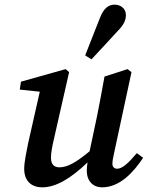

<svg xmlns="http://www.w3.org/2000/svg" viewBox="-20 -791 635 825"><path d="M418 14C495 14 553 -50 595 -113L568 -133C530 -88 505 -66 483 -66C472 -66 463 -73 463 -87C463 -98 466 -116 471 -137L545 -481L528 -494L429 -462C419 -405 408 -348 397 -292L365 -141C307 -93 270 -72 235 -72C213 -72 199 -84 199 -113C199 -134 204 -161 212 -195L277 -481L262 -494L70 -440L65 -406L151 -397L101 -176C94 -139 84 -97 84 -65C84 -10 119 14 161 14C221 14 285 -25 356 -93C354 -79 353 -68 353 -57C353 -11 382 14 418 14ZM346 -553 373 -536C411 -577 449 -617 486 -658C510 -682 521 -703 521 -726C521 -755 498 -771 472 -771C446 -771 425 -755 409 -713C388 -660 367 -606 346 -553Z"/></svg>

Font: Source Serif Pro Semibold
Style: Italic
Weight: 600
Italic angle: -12°
Designer: Frank Grießhammer
Foundry: Adobe Systems Incorporated
Version: Version 3.001;hotconv 1.0.111;makeotfexe 2.5.65597